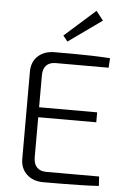

<svg xmlns="http://www.w3.org/2000/svg" viewBox="-61 -973 679 1018"><g transform="rotate(5 278.5 -464.0)"><path d="M209 -691Q258 -691 308 -691Q358 -691 407.5 -689.5Q457 -688 504 -685L501 -634H220Q187 -634 169.5 -616Q152 -598 152 -563V-127Q152 -92 169.5 -73.5Q187 -55 220 -55H501L504 -5Q457 -2 407.5 -1Q358 0 308 0.5Q258 1 209 1Q154 1 120.5 -30.5Q87 -62 87 -113V-577Q87 -629 120.5 -660Q154 -691 209 -691ZM104 -393H461V-340H104ZM411 -929 449 -880 271 -753 247 -783Z"/></g></svg>

Font: Exo 2 Light
Style: Regular
Weight: 300
Designer: Natanael Gama
Foundry: Natanael Gama
Version: Version 2.010